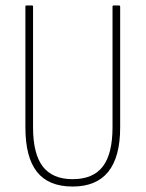

<svg xmlns="http://www.w3.org/2000/svg" viewBox="-20 -675 533 703"><path d="M246 8Q158 8 115.5 -45.5Q73 -99 73 -209V-651Q73 -655 77 -655H97Q101 -655 101 -651V-209Q101 -112 136.5 -65.5Q172 -19 246 -19Q321 -19 356.5 -65.5Q392 -112 392 -209V-651Q392 -655 396 -655H415Q420 -655 420 -651V-209Q420 8 246 8Z"/></svg>

Font: Sofia Sans Cond ExtraLight
Style: Regular
Weight: 200
Width: 3
Designer: Botio Nikoltchev, Ani Petrova
Foundry: lettersoup
Version: Version 4.100; ttfautohint (v1.8.3)